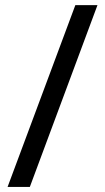

<svg xmlns="http://www.w3.org/2000/svg" viewBox="-20 -734 413 754"><path d="M362.8 -713.9 97.2 0H9.8L275.9 -713.9Z"/></svg>

Font: Droid Sans
Style: Regular
Weight: 400
Version: Version 1.00 build 113